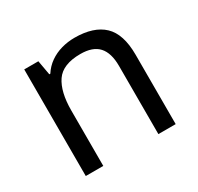

<svg xmlns="http://www.w3.org/2000/svg" viewBox="-122 -691 863 836"><g transform="rotate(-30 309.0 -273.0)"><path d="M343 -546Q439 -546 488 -499.5Q537 -453 537 -349V0H450V-343Q450 -408 421 -440Q392 -472 330 -472Q241 -472 207 -422Q173 -372 173 -278V0H85V-536H156L169 -463H174Q192 -491 218.5 -509.5Q245 -528 277 -537Q309 -546 343 -546Z"/></g></svg>

Font: loriya15
Style: Book
Weight: 400
Designer: Jelle Bosma - Monotype Design Team
Foundry: Monotype Imaging Inc.
Version: Version 2.003